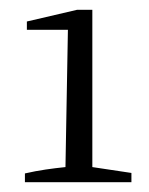

<svg xmlns="http://www.w3.org/2000/svg" viewBox="-20 -749 306 393"><path d="M31 -376V-394Q53 -399 73.5 -402Q94 -405 114 -407L119 -688H35V-705L138 -729H169V-407L249 -395V-376Z"/></svg>

Font: Piazzolla Light
Style: Regular
Weight: 300
Designer: Juan Pablo del Peral
Foundry: Huerta Tipografica
Version: Version 1.330